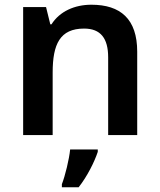

<svg xmlns="http://www.w3.org/2000/svg" viewBox="-20 -572 676 813"><path d="M367 -552C296 -552 233 -524 198 -469H193L175 -542H78V0H203V-265C203 -385 234 -451 336 -451C406 -451 438 -410 438 -329V0H561V-353C561 -492 490 -552 367 -552ZM394 71V61H277C273 102 256 172 242 208V221H313C350 174 380 113 394 71Z"/></svg>

Font: Noto Sans Syriac SemiBold
Style: Regular
Weight: 600
Designer: Patrick Giasson and the Monotype Design Team
Foundry: Monotype Imaging Inc.
Version: Version 3.000